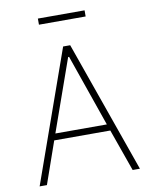

<svg xmlns="http://www.w3.org/2000/svg" viewBox="-93 -920 776 988"><g transform="rotate(-10 295.5 -426.0)"><path d="M33 0 277 -688H314L557 0H519L441 -220H148L71 0ZM160 -254H429L298 -630H293ZM174 -820V-852H418V-820Z"/></g></svg>

Font: Saira Semi Condensed Thin
Style: Regular
Weight: 100
Width: 4
Designer: Hector Gatti with collaboration of the Omnibus-Type team
Foundry: Omnibus-Type
Version: Version 1.001; ttfautohint (v1.8)